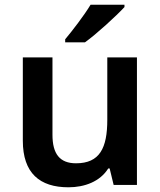

<svg xmlns="http://www.w3.org/2000/svg" viewBox="-20 -786 682 816"><path d="M509 -756V-766H365C338 -721 288 -656 257 -619V-606H341C390 -641 475 -719 509 -756ZM562 -542H436V-277C436 -157 404 -92 303 -92C234 -92 203 -132 203 -213V-542H77V-188C77 -50 149 10 271 10C339 10 405 -14 440 -70H446L463 0H562Z"/></svg>

Font: Noto Sans Tai Tham SemiBold
Style: Regular
Weight: 600
Designer: Monotype Design Team 2013. Revised by David WIlliams 2020
Foundry: Monotype Imaging Inc.
Version: Version 2.002